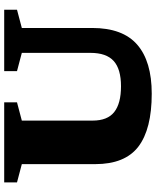

<svg xmlns="http://www.w3.org/2000/svg" viewBox="68 -816 760 937"><g transform="rotate(-90 448.5 -347.0)"><path d="M659.5 -286.5V-621L570.5 -644.5V-707H870V-644.5L781 -621V-278Q781 -128.5 699.5 -57.8Q618 13 460.5 13Q287.5 13 202 -52.2Q116.5 -117.5 116.5 -263V-621L27.5 -644.5V-707H418V-644.5L329 -621V-275Q329 -203 370.8 -170Q412.5 -137 496.5 -137Q580.5 -137 620 -172.8Q659.5 -208.5 659.5 -286.5Z"/></g></svg>

Font: Newsreader Caption
Style: Bold
Weight: 700
Designer: Hugues Gentile
Foundry: Production Type
Version: Version 1.001